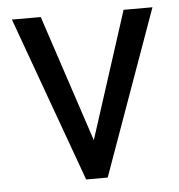

<svg xmlns="http://www.w3.org/2000/svg" viewBox="-44 -570 572 612"><g transform="rotate(-5 242.0 -264.0)"><path d="M242.7 -122.6 373.5 -528.3H465.8L276.4 0H207.5L16.1 -528.3H108.4Z"/></g></svg>

Font: Roboto-ThirdPerson-AD3FC
Style: ThirdPerson-AD3FC
Weight: 400
Designer: Google
Version: Version 2.137; 2017